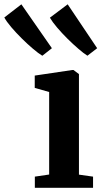

<svg xmlns="http://www.w3.org/2000/svg" viewBox="-132 -892 482 912"><path d="M101.5 -63V-455L33 -474.5V-533L211.5 -559.5H217L243 -540V-62.5L310 -53V0H33.5V-53ZM283 -627.5Q266 -638 240.8 -659.8Q215.5 -681.5 188.5 -708.2Q161.5 -735 139 -761.5Q116.5 -788 105 -808L189.5 -871.5L329.5 -663L283.5 -627.5ZM68.5 -627.5Q51 -638 24.8 -660.2Q-1.5 -682.5 -29 -709.8Q-56.5 -737 -79 -763.5Q-101.5 -790 -111.5 -809L-30.5 -871.5L114.5 -663L69.5 -627.5Z"/></svg>

Font: Merriweather Text Regular
Style: Bold
Weight: 700
Designer: Eben Sorkin
Foundry: Eben Sorkin
Version: Version 2.100; ttfautohint (v1.7.19-72a1) -l 8 -r 50 -G 200 